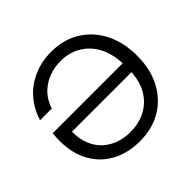

<svg xmlns="http://www.w3.org/2000/svg" viewBox="-174 -901 1102 1102"><g transform="rotate(-45 377.5 -350.0)"><path d="M372 12Q277 12 203.5 -27Q130 -66 89 -139Q47 -213 47 -316Q47 -330 48 -344.5Q49 -359 50 -375H618Q615 -457 583 -515.5Q551 -574 497 -605Q470 -621 439.5 -628.5Q409 -636 375 -636Q294 -636 232 -594.5Q170 -553 147 -479H52Q73 -549 118.5 -601.5Q164 -654 230 -683Q296 -712 375 -712Q474 -712 549 -666Q624 -620 666 -538Q708 -456 708 -346Q708 -239 666 -158.5Q624 -78 549 -33Q473 12 372 12ZM372 -64Q439 -64 493.5 -92Q548 -120 581 -174Q613 -226 618 -303H135Q134 -231 163 -177Q192 -123 246 -94Q300 -64 372 -64Z"/></g></svg>

Font: Rethink Sans
Style: Regular
Weight: 400
Designer: The Rethink Sans project authors (Hans Thiessen). DM Sans designed by Colophon Foundry.
Foundry: Rethink Communications LLC
Version: Version 1.001